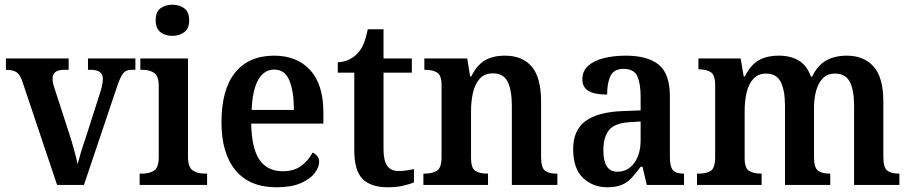

<svg xmlns="http://www.w3.org/2000/svg" viewBox="-20 -784 3858 814"><path d="M75 -438Q65 -468 50 -478Q35 -488 5 -488V-536H271V-488H251Q203 -488 203 -450Q203 -439 205.5 -428.5Q208 -418 212 -407L273 -219Q284 -185 294 -149Q304 -113 309 -88Q314 -108 323.5 -139.5Q333 -171 344 -202L406 -396Q411 -412 413.5 -425Q416 -438 416 -450Q416 -488 365 -488H353V-536H554V-488H538Q514 -488 502 -473Q490 -458 475 -413L336 0H222Z M711 -632Q681 -632 660.5 -647.5Q640 -663 640 -698Q640 -734 660.5 -749Q681 -764 711 -764Q740 -764 761 -749Q782 -734 782 -698Q782 -663 761 -647.5Q740 -632 711 -632ZM572 0V-48H584Q614 -48 633.5 -61Q653 -74 653 -118V-420Q653 -462 633.5 -475Q614 -488 585 -488H575V-536H777V-120Q777 -75 797 -61.5Q817 -48 847 -48H858V0Z M1152 10Q1038 10 978.5 -62Q919 -134 919 -265Q919 -405 977 -476.5Q1035 -548 1142 -548Q1239 -548 1295 -487Q1351 -426 1351 -307V-260H1045Q1047 -154 1080.5 -106Q1114 -58 1179 -58Q1227 -58 1258 -81.5Q1289 -105 1305 -137Q1316 -133 1324.5 -123Q1333 -113 1333 -98Q1333 -75 1314 -50Q1295 -25 1255 -7.5Q1215 10 1152 10ZM1226 -318Q1226 -396 1207 -442.5Q1188 -489 1143 -489Q1099 -489 1074.5 -445Q1050 -401 1047 -318Z M1624 10Q1553 10 1517.5 -25Q1482 -60 1482 -147V-476H1412V-520Q1439 -521 1461 -532Q1483 -543 1497 -559Q1512 -575 1522 -599Q1532 -623 1539 -660H1606V-536H1726V-476H1606V-152Q1606 -103 1621.5 -81Q1637 -59 1670 -59Q1688 -59 1704 -61.5Q1720 -64 1735 -67V-11Q1720 -4 1690.5 3Q1661 10 1624 10Z M1775 0V-48H1781Q1812 -48 1832 -60Q1852 -72 1852 -118V-422Q1852 -465 1833 -476.5Q1814 -488 1784 -488H1779V-536H1961L1973 -460H1978Q2001 -507 2035 -527.5Q2069 -548 2121 -548Q2195 -548 2234.5 -501.5Q2274 -455 2274 -353V-119Q2274 -73 2290.5 -60.5Q2307 -48 2338 -48H2343V0H2150V-336Q2150 -401 2132.5 -437Q2115 -473 2070 -473Q2034 -473 2014 -450.5Q1994 -428 1985.5 -392Q1977 -356 1977 -314V-114Q1977 -71 1995.5 -59.5Q2014 -48 2044 -48H2049V0Z M2555 10Q2494 10 2452 -29.5Q2410 -69 2410 -152Q2410 -232 2462 -270.5Q2514 -309 2619 -313L2696 -316V-374Q2696 -429 2682 -460.5Q2668 -492 2624 -492Q2583 -492 2568.5 -462.5Q2554 -433 2554 -383Q2501 -383 2475 -398.5Q2449 -414 2449 -448Q2449 -483 2473.5 -505Q2498 -527 2540 -537.5Q2582 -548 2633 -548Q2726 -548 2773 -509.5Q2820 -471 2820 -376V-119Q2820 -78 2832.5 -63Q2845 -48 2877 -48H2880V0H2722L2704 -77H2696Q2676 -49 2657.5 -29.5Q2639 -10 2615 0Q2591 10 2555 10ZM2597 -56Q2642 -56 2669 -93Q2696 -130 2696 -191V-269L2649 -266Q2586 -262 2562 -232.5Q2538 -203 2538 -147Q2538 -56 2597 -56Z M2935 0V-48H2944Q2975 -48 2993.5 -60Q3012 -72 3012 -118V-423Q3012 -466 2993.5 -478Q2975 -490 2944 -490H2941V-536H3120L3133 -460H3138Q3161 -507 3195 -527.5Q3229 -548 3283 -548Q3331 -548 3366 -527.5Q3401 -507 3418 -459H3423Q3446 -507 3482.5 -527.5Q3519 -548 3570 -548Q3643 -548 3684 -501.5Q3725 -455 3725 -353V-119Q3725 -73 3742 -60.5Q3759 -48 3790 -48H3793V0H3601V-336Q3601 -401 3583 -436.5Q3565 -472 3520 -472Q3488 -472 3468.5 -452Q3449 -432 3440 -399Q3431 -366 3431 -327V-119Q3431 -73 3448 -60.5Q3465 -48 3496 -48H3500V0H3308V-336Q3308 -401 3290 -436.5Q3272 -472 3228 -472Q3194 -472 3174 -450Q3154 -428 3145.5 -392Q3137 -356 3137 -314V-114Q3137 -71 3156 -59.5Q3175 -48 3206 -48H3209V0Z"/></svg>

Font: Noto Serif Georgian SemiCondensed SemiBold
Style: Regular
Weight: 600
Width: 4
Designer: Monotype Design Team, Akaki Razmadze
Foundry: Google LLC
Version: Version 2.003; ttfautohint (v1.8.4.7-5d5b)